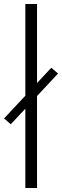

<svg xmlns="http://www.w3.org/2000/svg" viewBox="-29 -940 310 960"><path d="M261.2 -572.3 156.2 -460V0H97.7V-396.5L24.9 -318.8L-8.8 -347.7L97.7 -461.4V-919.9H156.2V-524.9L227.5 -601.1Z"/></svg>

Font: Now Alt Light
Style: Regular
Weight: 300
Designer: Alfredo Marco Pradil
Foundry: Alfredo Marco Pradil
Version: Version 1.002;PS 001.002;hotconv 1.0.88;makeotf.lib2.5.64775